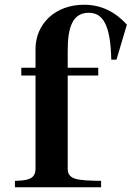

<svg xmlns="http://www.w3.org/2000/svg" viewBox="-20 -791 556 811"><path d="M130 -584V-505H70V-472H130V-78C130 -30 88 -29 43 -27V0H407V-27C312 -29 266 -30 266 -78V-472H395V-505H266V-577C266 -677 287 -737 355 -737C414 -737 447 -687 450 -539H472L516 -687C466 -742 406 -771 335 -771C212 -771 130 -689 130 -584Z"/></svg>

Font: Ortica Linear
Style: Bold
Weight: 700
Designer: Benedetta Bovani
Foundry: Collletttivo
Version: Version 2.000;Glyphs 3.1.2 (3151)